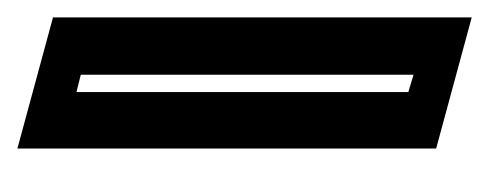

<svg xmlns="http://www.w3.org/2000/svg" viewBox="-191 -372 563 221"><g transform="rotate(-90 90.5 -261.5)"><path d="M181 0 30 -41V-523L181 -482ZM115 -450 95 -455V-73L115 -67Z"/></g></svg>

Font: Blaka Hollow
Style: Regular
Weight: 400
Designer: Mohamed Gaber
Foundry: Kief Type Foundry
Version: Version 1.003; ttfautohint (v1.8.4.7-5d5b)